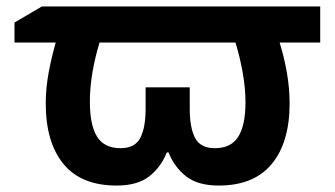

<svg xmlns="http://www.w3.org/2000/svg" viewBox="-20 -566 1039 596"><path d="M974 -546V-434H848Q862 -389 870.5 -340.5Q879 -292 879 -245Q879 -124 823.5 -57Q768 10 659 10Q595 10 558.5 -18Q522 -46 503 -93H498Q479 -46 442.5 -18Q406 10 342 10Q232 10 177 -57Q122 -124 122 -245Q122 -292 131 -340.5Q140 -389 153 -434H25V-496L110 -546ZM711 -434H289Q275 -388 267 -341.5Q259 -295 259 -250Q259 -177 281.5 -141.5Q304 -106 354 -106Q399 -106 415.5 -138Q432 -170 432 -228V-295H569V-228Q569 -170 585.5 -138Q602 -106 647 -106Q697 -106 719.5 -141.5Q742 -177 742 -248Q742 -292 733.5 -340Q725 -388 711 -434Z"/></svg>

Font: Noto Sans
Style: Bold
Weight: 700
Designer: Monotype Design Team
Foundry: Monotype Imaging Inc.
Version: Version 2.000;GOOG;noto-source:20170915:90ef993387c0; ttfaut